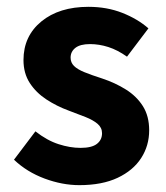

<svg xmlns="http://www.w3.org/2000/svg" viewBox="-20 -528 483 560"><path d="M211.3 12Q161.7 12 110 -7.2Q58.2 -26.5 20.8 -62.2L83.3 -144.9Q117.4 -118.2 150.9 -107.5Q184.3 -96.7 214.9 -96.7Q247.8 -96.7 262.7 -108.4Q277.6 -120 277.6 -139.4Q277.6 -155.8 264.5 -166.9Q251.3 -178 229.6 -186.6Q207.9 -195.3 180.7 -205.3Q145.3 -218.3 115.3 -238Q85.2 -257.7 66.8 -286Q48.5 -314.3 48.5 -352.8Q48.5 -422.6 100.6 -465.4Q152.7 -508.1 238 -508.1Q291.8 -508.1 336.6 -490.5Q381.3 -472.9 412.9 -445.3L350.4 -362.7Q323.1 -382.1 296.1 -390.8Q269.1 -399.4 242.6 -399.4Q213.9 -399.4 199.9 -388.4Q185.9 -377.5 185.9 -359.8Q185.9 -345.6 195.8 -335.7Q205.6 -325.9 226.1 -317.5Q246.7 -309.1 278.2 -299Q316.2 -286.4 347.4 -266.8Q378.6 -247.2 396.9 -218.2Q415.1 -189.2 415.1 -148Q415.1 -103.1 391.7 -66.9Q368.4 -30.8 323.1 -9.4Q277.8 12 211.3 12Z"/></svg>

Font: Source Sans Variable
Style: Regular
Weight: 200
Designer: Paul D. Hunt
Foundry: Adobe Systems Incorporated
Version: Version 3.006;hotconv 1.0.111;makeotfexe 2.5.65597